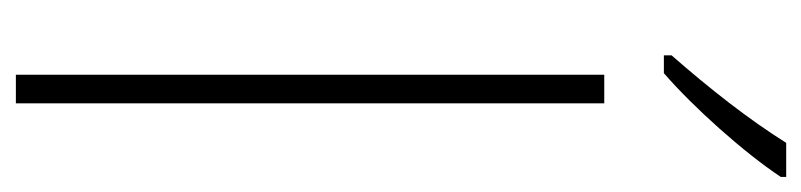

<svg xmlns="http://www.w3.org/2000/svg" viewBox="-414 -622 1035 248"><g transform="rotate(90 104.0 -497.5)"><path d="M208 -988V-995H164C134 -947 94 -896 51 -847V-837H74C118 -875 177 -941 208 -988ZM113 0V-760H76V0Z"/></g></svg>

Font: Noto Sans Ethiopic Condensed ExtraLight
Style: Regular
Weight: 200
Width: 3
Designer: Monotype Design Team
Foundry: Monotype Imaging Inc.
Version: Version 2.102